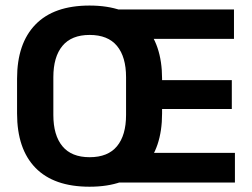

<svg xmlns="http://www.w3.org/2000/svg" viewBox="-20 -674 931 709"><path d="M310.5 15.5Q179 15.5 111 -54.2Q43 -124 43 -255V-383.5Q43 -513.5 111 -583.5Q179 -653.5 310.5 -653.5Q443 -653.5 510.8 -582.8Q578.5 -512 578.5 -383.5V-255Q578.5 -125.5 510.8 -55Q443 15.5 310.5 15.5ZM311 -93.5Q378.5 -93.5 412 -134Q445.5 -174.5 445.5 -249.5V-389Q445.5 -464 412 -504.5Q378.5 -545 311 -545Q244 -545 210.5 -504.5Q177 -464 177 -389V-249.5Q177 -174.5 210.5 -134Q244 -93.5 311 -93.5ZM847.5 0H399V-109.5H847.5ZM836 -271.5H492.5V-378H836ZM844 -530.5H398.5V-639H844Z"/></svg>

Font: Anek Devanagari Medium SemiBold
Style: Regular
Weight: 600
Version: Version 1.003